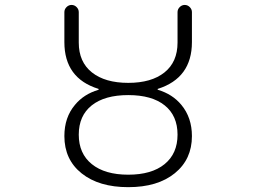

<svg xmlns="http://www.w3.org/2000/svg" viewBox="-20 -774 1040 782"><path d="M353.5 -344.7Q300.8 -302.7 300.8 -225.6Q300.8 -148.4 354 -105.5Q407.2 -62.5 502.4 -62.5Q597.7 -62.5 650.4 -105.5Q703.1 -148.4 703.1 -225.6Q703.1 -302.7 650.9 -344.7Q598.6 -386.7 502.4 -386.7Q406.2 -386.7 353.5 -344.7ZM242.2 -602.5V-724.6Q242.2 -736.3 251 -745.1Q259.8 -753.9 271.5 -753.9Q283.2 -753.9 292 -745.1Q300.8 -736.3 300.8 -724.6V-600.6Q300.8 -521.5 354.5 -479Q408.2 -436.5 502.4 -436.5Q596.7 -436.5 649.9 -479Q703.1 -521.5 703.1 -600.6V-724.6Q703.1 -736.3 711.9 -745.1Q720.7 -753.9 732.4 -753.9Q744.1 -753.9 752.9 -745.1Q761.7 -736.3 761.7 -724.6V-602.5Q761.7 -456.1 623 -412.1Q622.1 -412.1 622.1 -410.2Q622.1 -408.2 623 -408.2Q682.6 -390.6 718.8 -346.7Q761.7 -294.9 761.7 -219.7Q761.7 -125 691.9 -68.4Q622.1 -11.7 502.4 -11.7Q382.8 -11.7 312.5 -67.9Q242.2 -124 242.2 -219.7Q242.2 -295.9 285.2 -346.7Q321.3 -390.6 380.9 -408.2Q381.8 -408.2 381.8 -410.2Q381.8 -412.1 380.9 -412.1Q242.2 -455.1 242.2 -602.5Z"/></svg>

Font: Rounded Mgen+ 1m light
Style: Regular
Weight: 200
Designer: [Source Han Sans]
Ryoko NISHIZUKA  (kana & ideographs); Paul D. Hunt (Latin, Greek & Cyrillic); Wenlong ZHANG  (bopomofo
Version: Version 1.059.20150602